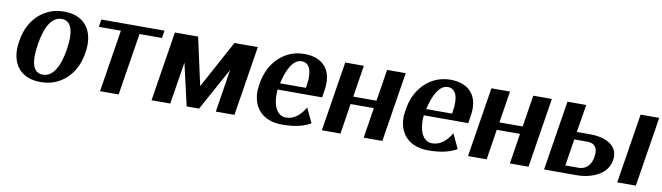

<svg xmlns="http://www.w3.org/2000/svg" viewBox="-34 -980 4941 1432"><g transform="rotate(10 2437.0 -264.0)"><path d="M73 -259C67 -220 66 -185 72 -152C89 -58 156 10 281 10C321 10 359 4 392 -10C486 -49 554 -134 574 -259L576 -269C582 -308 582 -343 576 -376C559 -470 492 -538 367 -538C327 -538 291 -532 258 -518C164 -479 95 -394 75 -269ZM214 -257 216 -271C234 -382 276 -481 358 -481C440 -481 453 -384 435 -271L433 -257C415 -144 372 -47 290 -47C206 -47 196 -143 214 -257Z M640 -471H807L732 0H873L948 -471H1118L1127 -528H649Z M1122 0H1264L1315 -319L1388 0H1482L1660 -324L1609 0H1750L1834 -528H1657L1461 -167L1382 -528H1206Z M1892 -246C1886 -211 1887 -177 1894 -146C1914 -54 1986 10 2113 10C2211 10 2282 -10 2327 -38L2275 -148C2238 -86 2191 -47 2132 -47C2113 -47 2098 -51 2085 -61C2046 -88 2026 -151 2034 -242H2371L2380 -298C2386 -334 2386 -366 2381 -396C2366 -480 2303 -538 2185 -538C2147 -538 2112 -531 2080 -518C1986 -479 1915 -390 1895 -265ZM2044 -291C2067 -393 2109 -481 2175 -481C2236 -481 2260 -417 2243 -312L2240 -291Z M2412 0H2553L2589 -230H2765L2729 0H2870L2954 -528H2813L2775 -288H2599L2637 -528H2496Z M2999 -246C2993 -211 2994 -177 3001 -146C3021 -54 3093 10 3220 10C3318 10 3389 -10 3434 -38L3382 -148C3345 -86 3298 -47 3239 -47C3220 -47 3205 -51 3192 -61C3153 -88 3133 -151 3141 -242H3478L3487 -298C3493 -334 3493 -366 3488 -396C3473 -480 3410 -538 3292 -538C3254 -538 3219 -531 3187 -518C3093 -479 3022 -390 3002 -265ZM3151 -291C3174 -393 3216 -481 3282 -481C3343 -481 3367 -417 3350 -312L3347 -291Z M3519 0H3660L3696 -230H3872L3836 0H3977L4061 -528H3920L3882 -288H3706L3744 -528H3603Z M4095 0H4337C4373 0 4407 -4 4436 -12C4512 -32 4577 -77 4590 -158C4594 -182 4592 -203 4585 -223C4563 -284 4491 -318 4387 -318H4287L4321 -528H4179ZM4246 -57 4278 -260H4378C4431 -260 4460 -228 4449 -158C4438 -89 4397 -57 4346 -57ZM4649 0H4790L4874 -528H4733Z"/></g></svg>

Font: Aerodynamic
Style: Obl
Weight: 500
Designer: Google
Version: Version 2.000980; 2014